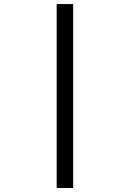

<svg xmlns="http://www.w3.org/2000/svg" viewBox="-20 -731 640 951"><path d="M342.3 200.2H260.7V-710.9H342.3Z"/></svg>

Font: TypoPRO Roboto Mono
Style: Regular
Weight: 500
Designer: Google
Version: Version 2.000986; 2015; ttfautohint (v1.3)